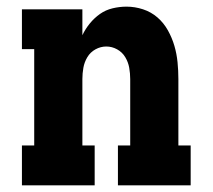

<svg xmlns="http://www.w3.org/2000/svg" viewBox="-20 -558 640 578"><path d="M46 0V-120H83V-410H46V-530H228V-452Q237 -471 250.5 -487.5Q264 -504 281 -516Q298 -528 319 -533Q340 -538 361 -538Q386 -538 410.5 -530Q435 -522 454 -505.5Q473 -489 485.5 -466.5Q498 -444 505 -420Q512 -396 514.5 -370.5Q517 -345 517 -320V-120H554V0H335V-120H372V-320Q372 -337 369 -354Q366 -371 357 -386Q348 -401 332.5 -409.5Q317 -418 300 -418Q283 -418 267.5 -409.5Q252 -401 243 -386Q234 -371 231 -354Q228 -337 228 -320V-120H265V0Z"/></svg>

Font: Iosevka Slab Heavy Extended
Style: Regular
Weight: 900
Width: 7
Monospace: yes
Designer: Belleve Invis
Foundry: Belleve Invis
Version: Version 11.1.0; ttfautohint (v1.8.3)